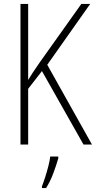

<svg xmlns="http://www.w3.org/2000/svg" viewBox="-20 -785 487 975"><path d="M447 -51H404L193 -424L123 -334V-51H84V-765H123V-379Q131 -393 146 -415.5Q161 -438 181 -467L393 -765H438L220 -456ZM276 19Q266 54 250.5 95.5Q235 137 214 170H193V161Q200 144 209 116Q218 88 225.5 59Q233 30 235 10H276Z"/></svg>

Font: Noto Sans Tamil UI Condensed ExtraLight
Style: Regular
Weight: 200
Width: 3
Designer: Jelle Bosma - Monotype Design Team
Foundry: Monotype Imaging Inc.
Version: Version 2.004; ttfautohint (v1.8.4.7-5d5b)